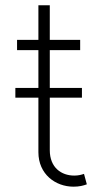

<svg xmlns="http://www.w3.org/2000/svg" viewBox="-20 -696 393 725"><path d="M38 -327.1H125V-121.1C125 -38.4 189.3 8.9 257.5 8.9C279.5 8.9 294.4 5 307.9 0L297.2 -39.4C286.6 -35.9 275.9 -33 260.3 -33C212 -33 168 -62.9 168 -128.9V-327.1H289.4V-364H168V-506.7H282.7V-545.5H168V-676.1H125V-545.5H44.4V-506.7H125V-364H38Z"/></svg>

Font: Karasuma Gothic
Style: Thin
Weight: 200
Designer: Rasmus Andersson / Ryoko Ishizuka
Foundry: rsms
Version: Version 1.00